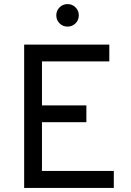

<svg xmlns="http://www.w3.org/2000/svg" viewBox="-20 -918 639 938"><path d="M349 -804Q333 -788 310 -788Q287 -788 271 -804Q255 -820 255 -843Q255 -866 271 -882Q287 -898 310 -898Q333 -898 349 -882Q365 -866 365 -843Q365 -820 349 -804ZM98 0V-700H514V-618H185V-403H402V-321H185V-83H536V0Z"/></svg>

Font: Overpass
Style: Regular
Weight: 400
Designer: Delve Withrington, Thomas Jockin
Foundry: Delve Fonts
Version: Version 3.000;DELV;Overpass